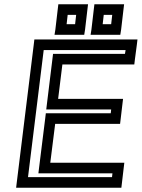

<svg xmlns="http://www.w3.org/2000/svg" viewBox="-20 -860 668 905"><path d="M555 0 563 -68 566 -93H541H217L240 -276H521H546L549 -301L557 -369L560 -394H535H254L274 -556H588H613L616 -581L625 -649L628 -674H603H167H142L139 -649L59 0L56 25H81H527H552L555 0ZM508 -25H112L186 -624H572L569 -606H255H230L227 -581L201 -369L198 -344H223H504L502 -326H221H196L193 -301L164 -68L161 -43H186H510L508 -25ZM381 -721 392 -815 395 -840H370H280H255L252 -815L241 -721L237 -696H262H352H377L381 -721ZM334 -746H294L299 -790H339L334 -746ZM551 -721 562 -815 565 -840H540H450H425L422 -815L411 -721L407 -696H432H522H547L551 -721ZM504 -746H464L469 -790H509L504 -746Z"/></svg>

Font: Gamestation Text Outline
Style: Italic
Weight: 400
Designer: Jonas Hecksher
Foundry: Jonas Hecksher, Playtypeª, e-types AS
Version: Version 1.003